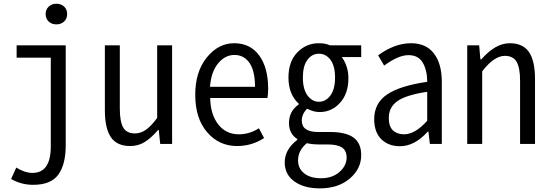

<svg xmlns="http://www.w3.org/2000/svg" viewBox="-20 -790 3015 1054"><path d="M162.1 224.6Q95.7 224.6 41 192.4L69.3 129.9Q116.2 159.2 158.2 159.2Q258.8 159.2 258.8 13.7V-473.6H71.3V-541H340.8V7.8Q340.8 112.3 300.3 168.5Q259.8 224.6 162.1 224.6ZM289.1 -656.2Q263.7 -656.2 247.1 -671.9Q230.5 -687.5 230.5 -712.9Q230.5 -737.3 247.1 -753.4Q263.7 -769.5 289.1 -769.5Q315.4 -769.5 332 -753.9Q348.6 -738.3 348.6 -712.9Q348.6 -687.5 332 -671.9Q315.4 -656.2 289.1 -656.2Z M694.3 11.7Q622.1 11.7 588.9 -36.6Q555.7 -85 555.7 -184.6V-541H637.7V-195.3Q637.7 -123 656.2 -90.3Q674.8 -57.6 720.7 -57.6Q752.9 -57.6 781.7 -78.1Q810.5 -98.6 842.8 -142.6V-541H924.8V0H859.4L851.6 -76.2H847.7Q810.5 -33.2 774.9 -10.7Q739.3 11.7 694.3 11.7Z M1281.2 11.7Q1182.6 11.7 1117.2 -64Q1051.8 -139.6 1051.8 -269.5Q1051.8 -396.5 1115.2 -474.6Q1178.7 -552.7 1265.6 -552.7Q1353.5 -552.7 1402.8 -485.8Q1452.1 -418.9 1452.1 -300.8Q1452.1 -277.3 1448.2 -252H1133.8Q1135.7 -161.1 1178.2 -106.9Q1220.7 -52.7 1291 -52.7Q1349.6 -52.7 1401.4 -85.9L1429.7 -32.2Q1362.3 11.7 1281.2 11.7ZM1132.8 -313.5H1379.9Q1379.9 -399.4 1350.1 -443.8Q1320.3 -488.3 1266.6 -488.3Q1214.8 -488.3 1176.8 -441.4Q1138.7 -394.5 1132.8 -313.5Z M1735.4 244.1Q1649.4 244.1 1596.2 206.1Q1543 168 1543 101.6Q1543 30.3 1612.3 -22.5V-26.4Q1566.4 -55.7 1566.4 -114.3Q1566.4 -179.7 1620.1 -216.8V-220.7Q1563.5 -272.5 1563.5 -364.3Q1563.5 -452.1 1612.3 -502.4Q1661.1 -552.7 1730.5 -552.7Q1767.6 -552.7 1791 -541H1962.9V-476.6H1856.4Q1892.6 -425.8 1892.6 -360.4Q1892.6 -276.4 1846.7 -225.6Q1800.8 -174.8 1734.4 -174.8Q1701.2 -174.8 1666 -193.4Q1636.7 -164.1 1636.7 -127.9Q1636.7 -65.4 1726.6 -65.4H1792Q1878.9 -65.4 1920.9 -34.7Q1962.9 -3.9 1962.9 61.5Q1962.9 136.7 1899.9 190.4Q1836.9 244.1 1735.4 244.1ZM1730.5 -231.4Q1768.6 -231.4 1793.9 -266.1Q1819.3 -300.8 1819.3 -364.3Q1819.3 -427.7 1794.4 -461.4Q1769.5 -495.1 1730.5 -495.1Q1692.4 -495.1 1667.5 -461.4Q1642.6 -427.7 1642.6 -364.3Q1642.6 -300.8 1668 -266.1Q1693.4 -231.4 1730.5 -231.4ZM1742.2 188.5Q1804.7 188.5 1843.8 153.8Q1882.8 119.1 1882.8 75.2Q1882.8 36.1 1856.9 19.5Q1831.1 2.9 1777.3 2.9H1728.5Q1695.3 2.9 1664.1 -3.9Q1616.2 36.1 1616.2 90.8Q1616.2 134.8 1649.9 161.6Q1683.6 188.5 1742.2 188.5Z M2175.8 12.7Q2112.3 12.7 2073.2 -25.9Q2034.2 -64.5 2034.2 -135.7Q2034.2 -223.6 2105 -271.5Q2175.8 -319.3 2325.2 -340.8Q2325.2 -404.3 2300.8 -445.8Q2276.4 -487.3 2222.7 -487.3Q2166 -487.3 2088.9 -429.7L2055.7 -486.3Q2146.5 -552.7 2236.3 -552.7Q2319.3 -552.7 2362.3 -496.1Q2405.3 -439.5 2405.3 -341.8V0H2339.8L2332 -67.4H2328.1Q2255.9 12.7 2175.8 12.7ZM2198.2 -52.7Q2258.8 -52.7 2325.2 -127V-286.1Q2209 -268.6 2161.6 -234.9Q2114.3 -201.2 2114.3 -142.6Q2114.3 -95.7 2137.2 -74.2Q2160.2 -52.7 2198.2 -52.7Z M2544.9 0V-541H2610.4L2617.2 -463.9H2622.1Q2699.2 -552.7 2778.3 -552.7Q2850.6 -552.7 2883.8 -504.4Q2917 -456.1 2917 -356.4V0H2835V-346.7Q2835 -418 2815.9 -450.7Q2796.9 -483.4 2751 -483.4Q2692.4 -483.4 2627 -398.4V0Z"/></svg>

Font: GenEi Gothic M SemiLight
Style: Regular
Weight: 350
Designer: o_tamon (Modified); [Source Han Sans]
Ryoko NISHIZUKA  (kana & ideographs); Paul D. Hunt (Latin, Greek & Cyrillic); Wenl
Version: Version 1.1a;Original Version 1.004